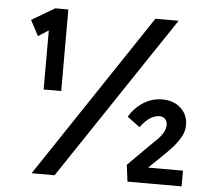

<svg xmlns="http://www.w3.org/2000/svg" viewBox="-51 -762 887 816"><g transform="rotate(5 392.5 -353.5)"><path d="M133 -359V-611L89 -583L54 -649L152 -707H208V-359ZM113 0 580 -700H679L211 0ZM522 0 513 -71 612 -170Q621 -178 634 -191Q647 -204 657 -220.5Q667 -237 667 -254Q667 -270 658 -279.5Q649 -289 632 -289Q615 -289 594.5 -276.5Q574 -264 553 -235L499 -275Q522 -314 559 -337.5Q596 -361 639 -361Q688 -361 718.5 -333Q749 -305 749 -261Q749 -233 734 -207.5Q719 -182 699 -160.5Q679 -139 662 -123L604 -67H753V0Z"/></g></svg>

Font: Readex Pro
Style: Regular
Weight: 400
Designer: Bonnie Shaver-Troup, Thomas Jockin
Foundry: Lexend
Version: Version 1.204; ttfautohint (v1.8.4.7-5d5b)